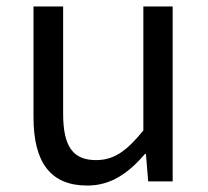

<svg xmlns="http://www.w3.org/2000/svg" viewBox="-20 -563 647 596"><path d="M251 13C325 13 379 -26 430 -85H433L440 0H516V-543H425V-158C373 -94 334 -66 278 -66C206 -66 176 -109 176 -210V-543H84V-199C84 -60 136 13 251 13Z"/></svg>

Font: Noto Sans KR
Style: Regular
Weight: 400
Designer: Ryoko NISHIZUKA 西塚涼子 (kana, bopomofo & ideographs); Paul D. Hunt (Latin, Greek & Cyrillic); Sandoll Communications 산돌커뮤니
Foundry: Adobe
Version: Version 2.004;hotconv 1.0.118;makeotfexe 2.5.65603